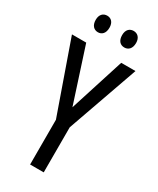

<svg xmlns="http://www.w3.org/2000/svg" viewBox="-225 -960 842 1026"><g transform="rotate(30 196.0 -447.5)"><path d="M71 -845C71 -810 90 -793 114 -793C138 -793 156 -810 156 -845C156 -878 138 -895 114 -895C90 -895 71 -879 71 -845ZM234 -845C234 -810 252 -793 277 -793C301 -793 320 -810 320 -845C320 -878 301 -895 277 -895C253 -895 234 -879 234 -845ZM197 -378 88 -714H0L154 -276V0H238V-278L392 -714H304Z"/></g></svg>

Font: Noto Sans Arabic ExtCond
Style: Regular
Weight: 400
Width: 2
Designer: Monotype Design Team, Nadine Chahine, Nizar Qandah and Khaled Hosny
Foundry: Monotype Imaging Inc.
Version: Version 2.012